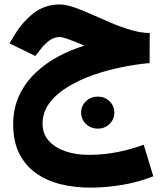

<svg xmlns="http://www.w3.org/2000/svg" viewBox="-20 -504 739 861"><path d="M651.4 -356 650.9 -221.2Q593.3 -216.3 527.6 -203.1Q461.9 -189.9 398.9 -168Q335.9 -146 284.2 -114.5Q232.4 -83 201.7 -42Q170.9 -1 170.9 50.8Q170.9 96.2 199 127.4Q227.1 158.7 273.9 174.6Q320.8 190.4 377 190.4Q448.2 190.4 511.7 177Q575.2 163.6 624.5 145L667.5 286.6Q599.1 313.5 526.6 325.4Q454.1 337.4 384.8 337.4Q313.5 337.4 251 321.8Q188.5 306.2 140.9 272.2Q93.3 238.3 66.2 184.3Q39.1 130.4 39.1 53.7Q39.1 -18.6 66.2 -76.2Q93.3 -133.8 139.2 -177.2Q185.1 -220.7 241.9 -251Q298.8 -281.2 358.4 -299.3Q315.4 -317.9 287.6 -327.9Q259.8 -337.9 247.1 -337.9Q221.2 -337.9 200.2 -321.5Q179.2 -305.2 166.5 -288.6L138.2 -252.9L22.5 -309.6L46.9 -349.6Q81.5 -406.7 131.3 -445.3Q181.2 -483.9 247.6 -483.9Q275.4 -483.9 312 -471.2Q348.6 -458.5 391.1 -439.5Q433.6 -420.4 478.5 -401.4Q523.4 -382.3 567.4 -369.4Q611.3 -356.4 651.4 -356ZM343.8 1Q343.8 -29.3 365.5 -50Q387.2 -70.8 418.5 -70.8Q449.7 -70.8 471.2 -50Q492.7 -29.3 492.7 1Q492.7 31.2 471.2 52Q449.7 72.8 418.5 72.8Q387.2 72.8 365.5 52Q343.8 31.2 343.8 1Z"/></svg>

Font: Vazirmatn RD UI Black
Style: Regular
Weight: 900
Designer: Saber Rastikerdar
Foundry: Saber Rastikerdar
Version: Version 33.003